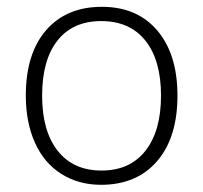

<svg xmlns="http://www.w3.org/2000/svg" viewBox="-20 -522 584 552"><path d="M490.2 -247.1Q490.2 -126.5 431.6 -58.6Q373 9.3 270.5 9.3Q205.6 9.3 156 -22.2Q106.4 -53.7 80.3 -112.1Q54.2 -170.4 54.2 -247.1Q54.2 -367.7 112.5 -435.1Q170.9 -502.4 272.9 -502.4Q374.5 -502.4 432.4 -434.1Q490.2 -365.7 490.2 -247.1ZM101.1 -247.1Q101.1 -145.5 145.8 -88.6Q190.4 -31.7 272 -31.7Q353.5 -31.7 398.2 -88.6Q442.9 -145.5 442.9 -247.1Q442.9 -349.1 397.9 -405.3Q353 -461.4 271 -461.4Q189.5 -461.4 145.3 -405.5Q101.1 -349.6 101.1 -247.1Z"/></svg>

Font: Bpm'online Open Sans Light
Style: Regular
Weight: 300
Foundry: Ascender Corporation
Version: Version 1.10